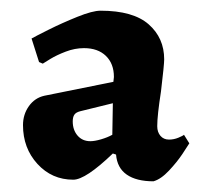

<svg xmlns="http://www.w3.org/2000/svg" viewBox="-20 -670 381 359"><path d="M137 -580Q120 -580 103 -573.5Q86 -567 74.5 -560Q63 -553 60 -551L53 -554L39 -598Q46 -602 71 -614.5Q96 -627 124.5 -638.5Q153 -650 168 -650Q229 -650 258 -624.5Q287 -599 287 -559Q287 -549 281 -499Q274 -454 274 -434Q274 -423 280 -416Q286 -409 296 -409Q305 -409 313.5 -412.5Q322 -416 324 -418L334 -402Q331 -397 321 -382Q311 -367 296 -351Q281 -335 267 -331Q235 -331 217 -343.5Q199 -356 197 -381L191 -383Q140 -334 117 -334Q77 -334 50 -363.5Q23 -393 23 -436Q23 -456 34 -471.5Q45 -487 63 -491L192 -517L193 -526Q193 -551 178 -565.5Q163 -580 137 -580ZM116 -443Q116 -427 125 -416.5Q134 -406 149 -406Q157 -406 169 -409.5Q181 -413 190 -418L191 -477L130 -462Q122 -460 119 -455.5Q116 -451 116 -443Z"/></svg>

Font: Sahitya
Style: Bold
Weight: 700
Designer: Juan Pablo del Peral
Foundry: Juan Pablo del Peral (http://www.huertatipografica.com)
Version: Version 1.001;PS 001.000;hotconv 1.0.70;makeotf.lib2.5.58329